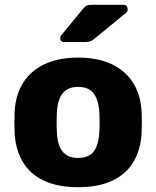

<svg xmlns="http://www.w3.org/2000/svg" viewBox="-20 -770 651 800"><path d="M305 10Q221 10 163.5 -17Q106 -44 75.5 -94.5Q45 -145 41 -215Q40 -235 40 -260.5Q40 -286 41 -305Q45 -376 77 -426Q109 -476 166.5 -503Q224 -530 305 -530Q387 -530 444.5 -503Q502 -476 534 -426Q566 -376 570 -305Q571 -286 571 -260.5Q571 -235 570 -215Q566 -145 535.5 -94.5Q505 -44 447.5 -17Q390 10 305 10ZM305 -112Q350 -112 370.5 -139Q391 -166 394 -220Q395 -235 395 -260Q395 -285 394 -300Q391 -353 370.5 -380.5Q350 -408 305 -408Q262 -408 240.5 -380.5Q219 -353 217 -300Q216 -285 216 -260Q216 -235 217 -220Q219 -166 240.5 -139Q262 -112 305 -112ZM247 -595Q231 -595 231 -611Q231 -619 236 -624L324 -731Q334 -743 341 -746.5Q348 -750 361 -750H493Q512 -750 512 -730Q512 -723 507 -718L374 -609Q366 -602 358 -598.5Q350 -595 336 -595Z"/></svg>

Font: DVN-Rubik
Style: Bold
Weight: 700
Designer: Hubert and Fischer
Foundry: Hubert & Fischer
Version: Version 2.102